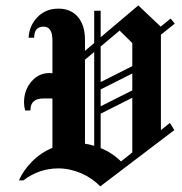

<svg xmlns="http://www.w3.org/2000/svg" viewBox="-20 -662 658 693"><path d="M138.3 -306.7Q90 -306.7 90 -265.8Q90 -264.2 90 -263.3H70.8Q66.7 -277.5 66.7 -292.5Q66.7 -335.8 92.9 -367.1Q119.2 -398.3 158.3 -398.3Q163.3 -398.3 169.2 -397.5V-516.7Q169.2 -565.8 137.5 -565.8Q103.3 -565.8 103.3 -525.8H83.3Q85 -568.3 114.6 -599.6Q144.2 -630.8 190.8 -630.8Q235.8 -630.8 261.2 -600.8Q286.7 -570.8 286.7 -518.3V-478.3L320 -506.7V-623.3H343.3V-527.5L479.2 -642.5L560 -565.8L595.8 -595L610.8 -576.7L560.8 -536.7V-192.5L593.3 -218.3L609.2 -192.5L341.7 10.8Q327.5 -4.2 310 -16.2Q292.5 -28.3 272.9 -36.7Q253.3 -45 232.5 -49.6Q211.7 -54.2 190.8 -54.2Q120.8 -54.2 64.2 -10.8H48.3Q63.3 -45.8 95 -78.3Q126.7 -110.8 169.2 -128.3V-306.7Q146.7 -306.7 138.3 -306.7ZM343.3 -365.8 457.5 -423.3V-506.7L411.7 -551.7L343.3 -494.2Q343.3 -473.3 343.3 -430.4Q343.3 -387.5 343.3 -365.8ZM343.3 -339.2V-278.3L457.5 -335.8V-396.7ZM343.3 -251.7Q343.3 -230.8 343.3 -189.6Q343.3 -148.3 343.3 -127.5Q385 -110.8 416.7 -79.2L457.5 -111.7V-309.2ZM320 -135.8Q320 -192.5 320 -305.4Q320 -418.3 320 -474.2L286.7 -446.7V-143.3Q303.3 -140.8 320 -135.8Z"/></svg>

Font: Chomsky
Style: Regular
Weight: 400
Version: Version 2.3